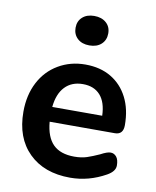

<svg xmlns="http://www.w3.org/2000/svg" viewBox="-82 -785 696 856"><g transform="rotate(10 265.5 -356.5)"><path d="M161.1 -289.1H387.2Q385.3 -350.1 357.2 -381.6Q329.1 -413.1 278.6 -413.1Q228 -413.1 197.5 -381.1Q167 -349.1 161.1 -289.1ZM454.6 -35.2Q377.9 7.8 293.9 7.8Q175.8 7.8 106.9 -60.1Q38.1 -127.9 38.1 -246.1Q38.1 -321.3 68.1 -379.2Q98.1 -437 152.6 -469Q207 -501 274.4 -501Q341.8 -501 390.9 -471.9Q439.9 -442.9 467 -389.9Q494.1 -336.9 494.1 -265.1Q494.1 -222.2 456.1 -222.2H161.1Q167 -153.3 200 -120.6Q232.9 -87.9 295.9 -87.9Q328.1 -87.9 352.5 -95.9Q377 -104 408.2 -118.2Q438 -134.3 453.6 -134Q469.2 -133.8 479.7 -120.8Q490.2 -107.9 490.2 -81.5Q490.2 -55.2 454.6 -35.2ZM222.2 -606.4Q202.1 -625 202.1 -655Q202.1 -685.1 222.2 -703.1Q242.2 -721.2 275.6 -721.2Q309.1 -721.2 329.6 -703.1Q350.1 -685.1 350.1 -655Q350.1 -625 330.1 -606.4Q310.1 -587.9 276.1 -587.9Q242.2 -587.9 222.2 -606.4Z"/></g></svg>

Font: Nunito-Bold
Style: Bold
Weight: 700
Designer: Vernon Adams
Foundry: newtypography
Version: Version 3.000